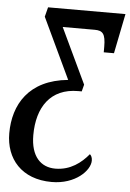

<svg xmlns="http://www.w3.org/2000/svg" viewBox="-55 -577 583 860"><g transform="rotate(5 237.0 -147.0)"><path d="M210 242C316 242 381 176 381 131C381 117 376 108 370 103C337 143 289 181 221 181C156 181 110 136 110 40C110 -86 169 -174 293 -174H309L317 -205L199 -454H343C379 -454 392 -440 392 -382V-357H438L474 -536H126L115 -493L244 -220C68 -203 2 -88 2 41C2 155 74 242 210 242Z"/></g></svg>

Font: Noto Serif Condensed Medium
Style: Italic
Weight: 500
Width: 3
Italic angle: -12°
Designer: Monotype Design Team
Foundry: Monotype Imaging Inc.
Version: Version 2.013